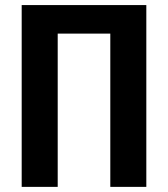

<svg xmlns="http://www.w3.org/2000/svg" viewBox="-20 -729 655 749"><path d="M410.3 0V-597.9H205.1V0H64.6V-709.2H550.8V0Z"/></svg>

Font: Fira Code SemiBold
Style: Regular
Weight: 600
Designer: Carrois Corporate, Edenspiekermann AG, Nikita Prokopov
Foundry: Carrois Corporate, Edenspiekermann AG, Nikita Prokopov
Version: Version 6.002